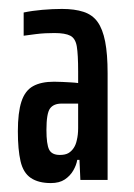

<svg xmlns="http://www.w3.org/2000/svg" viewBox="-20 -716 301 430"><path d="M94 -306Q66 -306 49 -317.5Q32 -329 26 -355Q20 -381 20 -422Q20 -464 28 -488.5Q36 -513 54 -523Q72 -533 101 -533Q110 -533 119.5 -532.5Q129 -532 138.5 -531.5Q148 -531 155 -530V-556Q155 -594 152 -612Q149 -630 137.5 -636Q126 -642 102 -642Q92 -642 81.5 -641.5Q71 -641 59.5 -639.5Q48 -638 33 -636V-688Q52 -692 75 -694Q98 -696 119 -696Q147 -696 167 -689.5Q187 -683 198.5 -667Q210 -651 215.5 -623Q221 -595 221 -552V-313H160L158 -358H153Q151 -346 144 -334Q137 -322 125 -314Q113 -306 94 -306ZM114 -369Q126 -369 133 -373Q140 -377 145 -384.5Q150 -392 152 -402Q155 -414 155 -429Q155 -444 155 -461V-484H118Q100 -484 92 -473Q84 -462 84 -425Q84 -393 90 -381Q96 -369 114 -369Z"/></svg>

Font: Saira UltraCondensed SemiBold
Style: Regular
Weight: 600
Width: 1
Designer: Hector Gatti with collaboration of the Omnibus-Type team
Foundry: Omnibus-Type
Version: Version 1.101